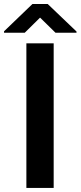

<svg xmlns="http://www.w3.org/2000/svg" viewBox="-53 -924 396 944"><path d="M210.9 -710.9V0H76.7V-710.9ZM181.6 -904.3 323.2 -769V-763.2H219.7L144 -837.4L68.8 -763.2H-33.2V-770L106.4 -904.3Z"/></svg>

Font: Vazirmatn RD FD SemiBold
Style: Regular
Weight: 600
Designer: Saber Rastikerdar
Foundry: Saber Rastikerdar
Version: Version 33.003